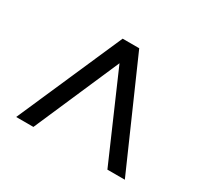

<svg xmlns="http://www.w3.org/2000/svg" viewBox="-110 -779 821 782"><g transform="rotate(30 300.0 -388.5)"><path d="M556 -142H474L300 -542L126 -142H45L261 -635H339Z"/></g></svg>

Font: Muli SemiBold
Style: Regular
Weight: 600
Designer: Vernon Adams
Foundry: Vernon Adams
Version: Version 2.000